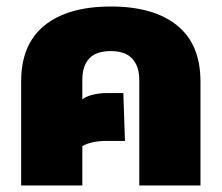

<svg xmlns="http://www.w3.org/2000/svg" viewBox="-20 -570 681 590"><path d="M45 0V-320Q45 -434 117 -492Q189 -550 321 -550Q452 -550 524 -492Q596 -434 596 -320V0H408V-325Q408 -366 386.5 -389.5Q365 -413 321 -413Q275 -413 254 -390Q233 -367 233 -325V-265Q247 -275 267.5 -279.5Q288 -284 307 -284H359L364 -137H305Q285 -137 266 -133Q247 -129 233 -121V0Z"/></svg>

Font: Kanit
Style: Bold
Weight: 700
Designer: Katatrad Team
Foundry: CadsonDemak
Version: Version 2.000; ttfautohint (v1.8.3)